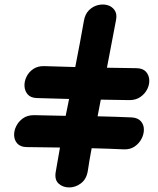

<svg xmlns="http://www.w3.org/2000/svg" viewBox="-20 -823 692 842"><path d="M224 -67Q219 -34 237.5 -17.5Q256 -1 283.5 -1Q311 -1 335 -19Q359 -37 365 -73Q372 -121 382 -173Q460 -171 523 -168Q551 -167 570.5 -180.5Q590 -194 600.5 -214Q611 -234 611 -255Q611 -276 598 -291Q585 -306 559 -308Q494 -311 408 -313Q414 -345 422 -386Q456 -386 548 -384Q576 -384 596 -398Q616 -412 626 -432.5Q636 -453 634.5 -473.5Q633 -494 620 -508.5Q607 -523 580 -524Q482 -525 449 -526Q473 -649 489 -736Q494 -762 482.5 -778.5Q471 -795 451 -800.5Q431 -806 409 -800.5Q387 -795 370 -778Q353 -761 348 -732Q332 -640 310 -529Q238 -531 175 -533Q146 -534 126 -520.5Q106 -507 96 -486Q86 -465 87.5 -444Q89 -423 102 -408.5Q115 -394 141 -393Q207 -391 283 -389Q275 -348 268 -315Q179 -317 129 -318Q100 -318 80.5 -304Q61 -290 51 -269.5Q41 -249 42 -228.5Q43 -208 56 -193.5Q69 -179 95 -178Q146 -177 243 -176Q233 -118 224 -67Z"/></svg>

Font: Balsamiq Sans
Style: Bold Italic
Weight: 700
Italic angle: -12°
Designer: Michael Angeles
Foundry: Balsamiq SRL
Version: Version 1.020; ttfautohint (v1.8.4.7-5d5b);gftools[0.9.26]